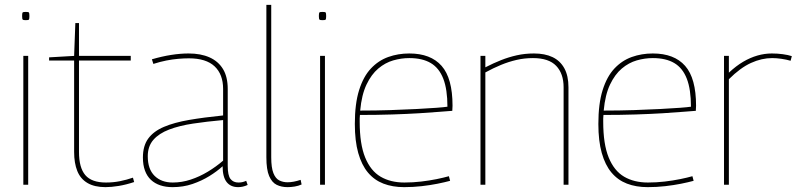

<svg xmlns="http://www.w3.org/2000/svg" viewBox="-20 -760 3281 790"><path d="M86 -677Q76 -677 73.5 -679.5Q71 -682 71 -694Q71 -706 73 -708.5Q75 -711 86 -711Q97 -711 99 -708.5Q101 -706 101 -694Q101 -682 99 -679.5Q97 -677 86 -677ZM76 0V-530H96V0Z M414 10Q369 10 340 -7Q311 -24 298 -56.5Q285 -89 285 -135V-511H182V-524L285 -530L290 -665H305V-530H518V-511H305V-135Q305 -70 331 -39.5Q357 -9 416 -9Q446 -9 473.5 -14.5Q501 -20 527 -29L532 -11Q499 0 468.5 5Q438 10 414 10Z M568 -112Q568 -160 590 -190Q612 -220 654.5 -238Q697 -256 758 -266.5Q819 -277 898 -285V-394Q898 -454 863 -487Q828 -520 757 -520Q737 -520 713.5 -518Q690 -516 664.5 -511Q639 -506 611 -497L605 -516Q646 -528 684 -534Q722 -540 756 -540Q806 -540 842 -524Q878 -508 897.5 -476Q917 -444 917 -394V-78Q917 -38 928.5 -23.5Q940 -9 961 -9Q969 -9 976.5 -10.5Q984 -12 993 -16L999 1Q988 6 978.5 8Q969 10 960 10Q929 10 912.5 -11Q896 -32 896 -76Q873 -55 841.5 -35.5Q810 -16 772 -3Q734 10 690 10Q662 10 639.5 2.5Q617 -5 601 -20Q585 -35 576.5 -58Q568 -81 568 -112ZM588 -117Q588 -64 616 -36.5Q644 -9 691 -9Q728 -9 764.5 -21Q801 -33 835 -53.5Q869 -74 898 -99V-266Q831 -260 774.5 -251.5Q718 -243 676 -227Q634 -211 611 -184.5Q588 -158 588 -117Z M1096 -740V-113Q1096 -70 1105 -47.5Q1114 -25 1129.5 -17.5Q1145 -10 1163 -10Q1175 -10 1188.5 -12.5Q1202 -15 1217 -20L1221 -1Q1208 5 1192.5 7.5Q1177 10 1163 10Q1138 10 1118.5 0.5Q1099 -9 1087.5 -35.5Q1076 -62 1076 -113V-740Z M1307 -677Q1297 -677 1294.5 -679.5Q1292 -682 1292 -694Q1292 -706 1294 -708.5Q1296 -711 1307 -711Q1318 -711 1320 -708.5Q1322 -706 1322 -694Q1322 -682 1320 -679.5Q1318 -677 1307 -677ZM1297 0V-530H1317V0Z M1643 10Q1595 10 1557.5 -4.5Q1520 -19 1494 -50Q1468 -81 1454 -130.5Q1440 -180 1440 -250Q1440 -333 1457.5 -389Q1475 -445 1506 -478Q1537 -511 1577.5 -525.5Q1618 -540 1664 -540Q1752 -540 1797 -489Q1842 -438 1842 -325Q1842 -321 1841.5 -314.5Q1841 -308 1841 -304Q1824 -303 1789 -300Q1754 -297 1704.5 -294Q1655 -291 1593.5 -289Q1532 -287 1461 -287Q1460 -280 1460 -273Q1460 -266 1460 -259Q1460 -167 1482.5 -112Q1505 -57 1546 -33Q1587 -9 1644 -9Q1679 -9 1713 -13Q1747 -17 1776.5 -23Q1806 -29 1827 -35L1832 -16Q1810 -10 1780 -4Q1750 2 1715 6Q1680 10 1643 10ZM1462 -305Q1527 -305 1586.5 -307Q1646 -309 1694.5 -311.5Q1743 -314 1776 -316.5Q1809 -319 1821 -321Q1821 -392 1804 -436Q1787 -480 1752.5 -500.5Q1718 -521 1664 -521Q1631 -521 1598 -511.5Q1565 -502 1536.5 -478Q1508 -454 1488 -412Q1468 -370 1462 -305Z M1957 0V-530H1977V-483Q2010 -500 2041.5 -512.5Q2073 -525 2106.5 -532.5Q2140 -540 2177 -540Q2222 -540 2253.5 -525Q2285 -510 2302 -479Q2319 -448 2319 -401V0H2299V-401Q2299 -457 2268.5 -489Q2238 -521 2173 -521Q2138 -521 2105.5 -513.5Q2073 -506 2041.5 -493Q2010 -480 1977 -462V0Z M2645 10Q2597 10 2559.5 -4.5Q2522 -19 2496 -50Q2470 -81 2456 -130.5Q2442 -180 2442 -250Q2442 -333 2459.5 -389Q2477 -445 2508 -478Q2539 -511 2579.5 -525.5Q2620 -540 2666 -540Q2754 -540 2799 -489Q2844 -438 2844 -325Q2844 -321 2843.5 -314.5Q2843 -308 2843 -304Q2826 -303 2791 -300Q2756 -297 2706.5 -294Q2657 -291 2595.5 -289Q2534 -287 2463 -287Q2462 -280 2462 -273Q2462 -266 2462 -259Q2462 -167 2484.5 -112Q2507 -57 2548 -33Q2589 -9 2646 -9Q2681 -9 2715 -13Q2749 -17 2778.5 -23Q2808 -29 2829 -35L2834 -16Q2812 -10 2782 -4Q2752 2 2717 6Q2682 10 2645 10ZM2464 -305Q2529 -305 2588.5 -307Q2648 -309 2696.5 -311.5Q2745 -314 2778 -316.5Q2811 -319 2823 -321Q2823 -392 2806 -436Q2789 -480 2754.5 -500.5Q2720 -521 2666 -521Q2633 -521 2600 -511.5Q2567 -502 2538.5 -478Q2510 -454 2490 -412Q2470 -370 2464 -305Z M2979 -530V-461Q3009 -489 3038 -506Q3067 -523 3096.5 -531.5Q3126 -540 3156 -540Q3179 -540 3201 -537Q3223 -534 3238 -529L3233 -510Q3216 -515 3195.5 -518Q3175 -521 3157 -521Q3114 -521 3070 -501Q3026 -481 2979 -434V0H2959V-530Z"/></svg>

Font: Georama ExtraCondensed Thin Thin
Style: Regular
Weight: 250
Version: Version 1.001